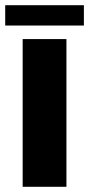

<svg xmlns="http://www.w3.org/2000/svg" viewBox="-32 -717 342 737"><path d="M223 0H55V-567H223ZM290 -619H-12V-697H290Z"/></svg>

Font: Open Sauce Sans Black
Style: Regular
Weight: 900
Designer: Alfredo Marco Pradil
Foundry: Creative Sauce Fz LLC
Version: Version 1.477